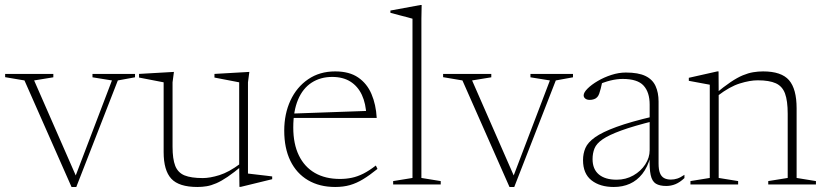

<svg xmlns="http://www.w3.org/2000/svg" viewBox="-22 -735 3286 765"><path d="M447.5 -414.5 282 10H263L75.5 -414.5L-1.5 -427.5V-440.5H190.5V-427L114 -414.5L287 -19.5H273.5L424 -414.5L346.5 -427V-440.5H516V-427Z M665.5 -150.5Q665.5 -101.5 676.2 -74.2Q687 -47 713.2 -36.2Q739.5 -25.5 786 -25.5Q814.5 -25.5 852.2 -37.2Q890 -49 935 -82.5L943 -75Q910 -47.5 885 -30.5Q860 -13.5 839.8 -4.8Q819.5 4 801.5 7Q783.5 10 764.5 10Q691 10 660.5 -23Q630 -56 630 -129V-407L532 -426V-440.5L671 -448.5L665.5 -407ZM932 9.5 931 -71.5V-407L832.5 -426V-440.5L971.5 -448.5L966 -407V-43.5Q970.5 -43 983 -41.5Q995.5 -40 1011 -38.2Q1026.5 -36.5 1040.5 -34.8Q1054.5 -33 1062.5 -32V-21L937.5 9.5Z M1313.5 -450.5Q1370 -450.5 1405.2 -426.2Q1440.5 -402 1458.2 -360.2Q1476 -318.5 1479 -265H1144L1143 -282.5L1452.5 -293.5L1438 -273Q1436 -322.5 1419.8 -357Q1403.5 -391.5 1374 -410Q1344.5 -428.5 1301.5 -428.5Q1255 -428.5 1219.8 -405.8Q1184.5 -383 1165.5 -338Q1146.5 -293 1146.5 -227Q1146.5 -161.5 1168.8 -115.8Q1191 -70 1232.5 -46Q1274 -22 1332.5 -22Q1357.5 -22 1380 -26.8Q1402.5 -31.5 1425.8 -43.2Q1449 -55 1475.5 -75.5L1482 -62Q1450.5 -36.5 1424.5 -20.8Q1398.5 -5 1372.2 2.5Q1346 10 1313.5 10Q1251 10 1205.2 -17Q1159.5 -44 1135 -94.2Q1110.5 -144.5 1110.5 -214.5Q1110.5 -281 1135.2 -334.5Q1160 -388 1205.8 -419.2Q1251.5 -450.5 1313.5 -450.5Z M1657 -26 1734 -13.5V0H1544.5V-13.5L1621.5 -26V-660.5Q1615 -662.5 1601.8 -666Q1588.5 -669.5 1570.8 -674Q1553 -678.5 1533.5 -684V-693L1653 -715H1658L1657 -660.5Z M2192.5 -414.5 2027 10H2008L1820.5 -414.5L1743.5 -427.5V-440.5H1935.5V-427L1859 -414.5L2032 -19.5H2018.5L2169 -414.5L2091.5 -427V-440.5H2261V-427Z M2585 -272V-253.5Q2502.5 -233 2453.2 -215Q2404 -197 2379.2 -180Q2354.5 -163 2346.8 -143.8Q2339 -124.5 2339 -101Q2339 -61 2364 -40Q2389 -19 2435 -19Q2471.5 -19 2501.5 -36Q2531.5 -53 2549 -80Q2566.5 -107 2566.5 -136.5V-318.5Q2566.5 -367.5 2542.2 -394Q2518 -420.5 2459 -420.5Q2436 -420.5 2410.2 -414.2Q2384.5 -408 2349.5 -392.5L2377.5 -408Q2374.5 -393.5 2371.5 -381.8Q2368.5 -370 2365.5 -361.8Q2362.5 -353.5 2358 -348.5Q2353 -342.5 2344.8 -339.8Q2336.5 -337 2328 -337Q2316.5 -337 2310 -342.2Q2303.5 -347.5 2303.5 -355Q2303.5 -366.5 2319 -382Q2334.5 -397.5 2359.5 -412.2Q2384.5 -427 2414 -436.5Q2443.5 -446 2471.5 -446Q2521.5 -446 2549.8 -432.2Q2578 -418.5 2590 -392.2Q2602 -366 2602 -330.5V-83.5Q2602 -59.5 2607.5 -45.5Q2613 -31.5 2624 -25.5Q2635 -19.5 2651 -19.5Q2664 -19.5 2676.5 -23.5Q2689 -27.5 2705 -38.5V-25.5Q2687 -8.5 2669.2 -1.2Q2651.5 6 2632.5 6Q2606.5 6 2591.2 -3.2Q2576 -12.5 2570.5 -37.8Q2565 -63 2566.5 -111L2570 -111.5Q2558.5 -69 2537.2 -42.2Q2516 -15.5 2487.5 -2.8Q2459 10 2423.5 10Q2368.5 10 2334.8 -16.5Q2301 -43 2301 -97Q2301 -123 2310.5 -145.2Q2320 -167.5 2348.8 -188Q2377.5 -208.5 2434 -229.2Q2490.5 -250 2585 -272Z M2841.5 -368.5V-26L2919 -13.5V0H2729V-13.5L2806 -26V-397.5Q2798 -399 2777.2 -402.8Q2756.5 -406.5 2722.5 -413V-425L2836 -450.5H2841ZM3039 -13.5 3116.5 -26V-281.5Q3116.5 -333.5 3105.8 -362.5Q3095 -391.5 3069 -403.2Q3043 -415 2997 -415Q2966 -415 2925.8 -402.5Q2885.5 -390 2838.5 -354L2827 -360.5Q2862.5 -390 2889.2 -408Q2916 -426 2937.8 -435Q2959.5 -444 2979 -447.2Q2998.5 -450.5 3018.5 -450.5Q3091.5 -450.5 3121.8 -415.5Q3152 -380.5 3152 -303.5V-26L3229 -13.5V0H3039Z"/></svg>

Font: Newsreader 16pt 16pt ExtraLight
Style: Regular
Weight: 250
Version: Version 1.003